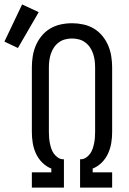

<svg xmlns="http://www.w3.org/2000/svg" viewBox="-88 -848 583 868"><path d="M56 0V-69H144V-86Q121 -95 103 -113Q85 -131 74.5 -154Q64 -177 60 -201.5Q56 -226 56 -251V-543Q56 -568 60 -593.5Q64 -619 74 -642.5Q84 -666 100.5 -686Q117 -706 139 -719Q161 -732 186.5 -737.5Q212 -743 238 -743Q263 -743 288.5 -737.5Q314 -732 336 -719Q358 -706 374.5 -686Q391 -666 401 -642.5Q411 -619 415 -593.5Q419 -568 419 -543V-251Q419 -226 415 -201.5Q411 -177 400.5 -154Q390 -131 372 -113Q354 -95 331 -86V-69H419V0H274V-128H277Q290 -128 301 -135.5Q312 -143 319.5 -153.5Q327 -164 331 -176Q335 -188 337.5 -200.5Q340 -213 341 -225.5Q342 -238 342 -251V-543Q342 -559 340 -574.5Q338 -590 333 -605Q328 -620 319 -633.5Q310 -647 297 -656.5Q284 -666 268.5 -670Q253 -674 237 -674Q222 -674 206.5 -670Q191 -666 178 -656.5Q165 -647 156 -633.5Q147 -620 142 -605Q137 -590 135 -574.5Q133 -559 133 -543V-251Q133 -238 134 -225.5Q135 -213 137.5 -200.5Q140 -188 144 -176Q148 -164 155.5 -153.5Q163 -143 174 -135.5Q185 -128 198 -128H201V0ZM-7 -631 -68 -660 12 -828 87 -793Z"/></svg>

Font: Iosevka QP
Style: Regular
Weight: 400
Designer: Belleve Invis
Foundry: Belleve Invis
Version: Version 20.0.0; ttfautohint (v1.8.4)